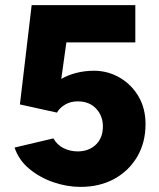

<svg xmlns="http://www.w3.org/2000/svg" viewBox="-20 -720 624 752"><path d="M295 12Q243 12 190 -6Q137 -24 95.5 -58Q54 -92 37 -142L189 -178Q204 -152 229.5 -139.5Q255 -127 284 -127Q328 -127 355.5 -153.5Q383 -180 383 -225Q383 -266 356.5 -294.5Q330 -323 284 -323Q256 -323 234.5 -310Q213 -297 203 -279L58 -311L104 -700H510V-554H240L220 -411Q246 -426 279 -434.5Q312 -443 351 -443Q405 -442 450.5 -415Q496 -388 523 -341.5Q550 -295 550 -234Q550 -161 517 -105.5Q484 -50 427 -19Q370 12 295 12Z"/></svg>

Font: Figtree ExtraBold
Style: Regular
Weight: 800
Designer: Erik Kennedy
Foundry: Erik Kennedy
Version: Version 2.002